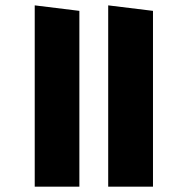

<svg xmlns="http://www.w3.org/2000/svg" viewBox="-20 -696 700 716"><path d="M550.5 -655.5 383.5 -676V0H550.5ZM276 -655.5 109.5 -676V0H276Z"/></svg>

Font: Anek Devanagari Medium ExtraBold
Style: Regular
Weight: 800
Version: Version 1.003